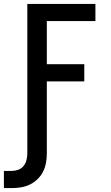

<svg xmlns="http://www.w3.org/2000/svg" viewBox="-49 -755 569 984"><path d="M-29 209V121H11Q28 121 44.5 115Q61 109 71.5 96Q82 83 86.5 66Q91 49 91 32V-735H440V-647H191V-426H383V-338H191V32Q191 56 186.5 80Q182 104 171.5 125Q161 146 143.5 163Q126 180 104.5 190.5Q83 201 59 205Q35 209 11 209Z"/></svg>

Font: Iosevka Curly Semibold
Style: Regular
Weight: 600
Monospace: yes
Designer: Belleve Invis
Foundry: Belleve Invis
Version: Version 22.1.2; ttfautohint (v1.8.4)